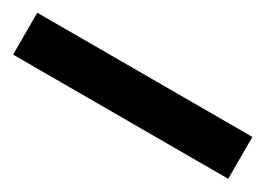

<svg xmlns="http://www.w3.org/2000/svg" viewBox="-23 -71 559 405"><g transform="rotate(30 257.0 131.0)"><path d="M-5 80H519V182H-5Z"/></g></svg>

Font: Roboto Serif 20pt Black
Style: Regular
Weight: 900
Version: Version 1.008